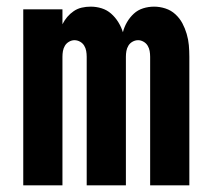

<svg xmlns="http://www.w3.org/2000/svg" viewBox="-20 -558 640 578"><path d="M50 0V-530H168V-485Q174 -497 182.5 -507Q191 -517 202 -524.5Q213 -532 226 -535Q239 -538 253 -538Q253 -538 253 -538Q253 -538 253 -538Q270 -538 286 -533Q302 -528 314.5 -517Q327 -506 336 -491.5Q345 -477 350 -461Q354 -477 362.5 -491.5Q371 -506 383 -517Q395 -528 411 -533Q427 -538 444 -538Q461 -538 478 -532.5Q495 -527 508 -515Q521 -503 529 -488Q537 -473 542 -456Q547 -439 548.5 -422Q550 -405 550 -387V0H432V-387Q432 -396 430.5 -404.5Q429 -413 424.5 -420.5Q420 -428 412 -432.5Q404 -437 396 -437Q387 -437 379 -432.5Q371 -428 366.5 -420.5Q362 -413 360.5 -404.5Q359 -396 359 -387V0H241V-387Q241 -396 239.5 -404.5Q238 -413 233.5 -420.5Q229 -428 221 -432.5Q213 -437 204 -437Q196 -437 188 -432.5Q180 -428 175.5 -420.5Q171 -413 169.5 -404.5Q168 -396 168 -387V0Z"/></svg>

Font: Iosevka Curly Extended
Style: Bold
Weight: 700
Width: 7
Monospace: yes
Designer: Belleve Invis
Foundry: Belleve Invis
Version: Version 11.1.0; ttfautohint (v1.8.3)